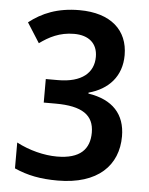

<svg xmlns="http://www.w3.org/2000/svg" viewBox="-53 -767 637 821"><g transform="rotate(5 266.0 -357.0)"><path d="M464 -549C464 -656 390 -724 255 -724C161 -724 95 -696 40 -653L94 -568C134 -597 179 -621 241 -621C304 -621 342 -589 342 -531C342 -463 292 -418 189 -418H137V-317H188C302 -317 353 -282 353 -207C353 -136 313 -92 213 -92C158 -92 94 -108 39 -137V-26C95 -1 151 10 225 10C398 10 483 -78 483 -202C483 -297 429 -356 324 -372V-376C409 -399 464 -458 464 -549Z"/></g></svg>

Font: Noto Sans Lao Looped SemiCondensed SemiBold
Style: Regular
Weight: 600
Width: 4
Designer: Mark Frömberg, Ben Mitchell
Foundry: The Fontpad Ltd
Version: Version 1.002